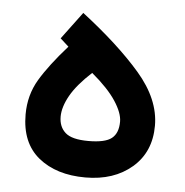

<svg xmlns="http://www.w3.org/2000/svg" viewBox="-41 -514 533 553"><g transform="rotate(5 225.0 -238.0)"><path d="M178.2 -473.6Q284.7 -391.6 348.4 -317.9Q412.1 -244.1 412.1 -168Q412.1 -91.8 359.9 -46.9Q307.6 -2 225.1 -2Q141.1 -2 89.6 -43.9Q38.1 -85.9 38.1 -168Q38.1 -224.1 65.2 -269.5Q92.3 -314.9 144 -373L119.6 -395ZM218.8 -303.7Q176.8 -265.1 158 -231.7Q139.2 -198.2 139.2 -170.4Q139.2 -141.1 158 -124.3Q176.8 -107.4 224.6 -107.4Q273.4 -107.4 292.2 -122.6Q311 -137.7 311 -170.9Q311 -195.8 288.8 -229.7Q266.6 -263.7 218.8 -303.7Z"/></g></svg>

Font: Vazir Medium WOL-UI
Style: Medium-WOL-UI
Weight: 500
Designer: Saber Rastikerdar
Foundry: Saber Rastikerdar
Version: Version 30.1.0